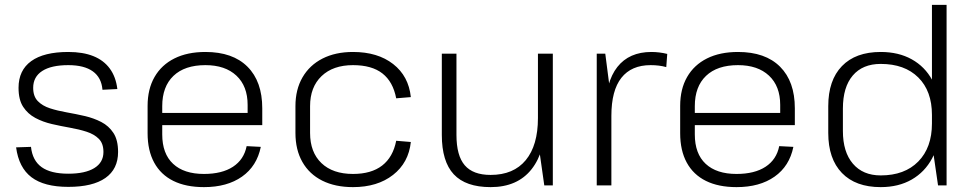

<svg xmlns="http://www.w3.org/2000/svg" viewBox="-20 -760 3990 787"><path d="M260 6Q161 6 109 -33.5Q57 -73 46 -156L107 -158Q113 -102 150.5 -75Q188 -48 260 -48Q329 -48 366.5 -71Q404 -94 404 -137Q404 -172 385 -191Q366 -210 335 -220Q304 -230 267 -236.5Q230 -243 193 -251.5Q156 -260 125 -276.5Q94 -293 75 -322Q56 -351 56 -400Q56 -472 108 -509.5Q160 -547 260 -547Q320 -547 362.5 -530Q405 -513 430 -479Q455 -445 461 -395L400 -392Q396 -442 360.5 -467.5Q325 -493 260 -493Q190 -493 153 -469Q116 -445 116 -400Q116 -365 135 -345.5Q154 -326 185 -316Q216 -306 253 -299.5Q290 -293 327 -284.5Q364 -276 395 -260Q426 -244 445 -215Q464 -186 464 -137Q464 -67 412 -30.5Q360 6 260 6Z M816 7Q742 7 690.5 -18.5Q639 -44 612 -93.5Q585 -143 585 -214V-326Q585 -395 613.5 -444.5Q642 -494 695 -520.5Q748 -547 822 -547Q934 -547 994.5 -486.5Q1055 -426 1055 -316V-247H633V-297H1006L995 -277V-330Q995 -407 949 -450Q903 -493 822 -493Q737 -493 691 -449Q645 -405 645 -325V-209Q645 -130 689.5 -88.5Q734 -47 816 -47Q890 -47 935 -76.5Q980 -106 991 -161L1049 -158Q1033 -79 972 -36Q911 7 816 7Z M1427 7Q1354 7 1301 -19.5Q1248 -46 1219.5 -96Q1191 -146 1191 -215V-325Q1191 -393 1220 -443Q1249 -493 1302 -520Q1355 -547 1427 -547Q1528 -547 1591.5 -497.5Q1655 -448 1664 -362L1604 -357Q1591 -425 1547.5 -459Q1504 -493 1427 -493Q1345 -493 1298 -448Q1251 -403 1251 -325V-215Q1251 -136 1297.5 -91.5Q1344 -47 1427 -47Q1502 -47 1546.5 -81.5Q1591 -116 1604 -183L1664 -178Q1655 -93 1591 -43Q1527 7 1427 7Z M1851 -207Q1851 -122 1885 -82.5Q1919 -43 1991 -43Q2085 -43 2135 -103.5Q2185 -164 2185 -276L2217 -341V-276Q2217 -140 2159 -66.5Q2101 7 1991 7Q1889 7 1840 -45.5Q1791 -98 1791 -207V-540H1851ZM2246 0H2211L2185 -183V-540H2246Z M2426 -540H2461L2486 -346V0H2426ZM2462 -305Q2462 -424 2510.5 -485.5Q2559 -547 2650 -547Q2666 -547 2682.5 -545Q2699 -543 2715 -539L2711 -485Q2682 -493 2647 -493Q2568 -493 2527 -441Q2486 -389 2486 -285Z M2999 7Q2925 7 2873.5 -18.5Q2822 -44 2795 -93.5Q2768 -143 2768 -214V-326Q2768 -395 2796.5 -444.5Q2825 -494 2878 -520.5Q2931 -547 3005 -547Q3117 -547 3177.5 -486.5Q3238 -426 3238 -316V-247H2816V-297H3189L3178 -277V-330Q3178 -407 3132 -450Q3086 -493 3005 -493Q2920 -493 2874 -449Q2828 -405 2828 -325V-209Q2828 -130 2872.5 -88.5Q2917 -47 2999 -47Q3073 -47 3118 -76.5Q3163 -106 3174 -161L3232 -158Q3216 -79 3155 -36Q3094 7 2999 7Z M3590 7Q3487 7 3431 -51Q3375 -109 3375 -215V-325Q3375 -431 3431 -489Q3487 -547 3590 -547Q3663 -547 3717 -517Q3771 -487 3801 -432Q3831 -377 3831 -301V-244Q3831 -168 3801 -111.5Q3771 -55 3717 -24Q3663 7 3590 7ZM3590 -41Q3688 -41 3744 -98Q3800 -155 3800 -254V-289Q3800 -387 3744 -442.5Q3688 -498 3590 -498Q3516 -498 3475.5 -450.5Q3435 -403 3435 -315V-223Q3435 -137 3476 -89Q3517 -41 3590 -41ZM3800 -172V-740H3860V0H3825Z"/></svg>

Font: Pathway Extreme 8pt Thin
Style: Regular
Weight: 100
Version: Version 1.001;gftools[0.9.26]